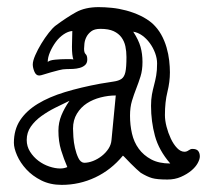

<svg xmlns="http://www.w3.org/2000/svg" viewBox="-20 -472 581 539"><path d="M19 -71Q19 -108 36.5 -134.5Q54 -161 86 -180.5Q118 -200 162.5 -213.5Q207 -227 261 -237Q284 -241 298.5 -243Q313 -245 321 -250.5Q329 -256 332 -269.5Q335 -283 335 -312Q335 -328 332 -342Q329 -356 321 -367Q313 -378 299 -384.5Q285 -391 262 -391Q245 -391 236 -384Q227 -377 222.5 -368Q218 -359 217 -349.5Q216 -340 216 -335Q216 -324 220.5 -320Q225 -316 225 -305Q225 -295 219 -289.5Q213 -284 204 -281.5Q195 -279 185 -278.5Q175 -278 166 -278Q157 -278 145.5 -275Q134 -272 123 -269Q112 -266 103 -263Q94 -260 90 -260Q81 -260 76.5 -271Q72 -282 72 -291Q72 -301 79 -317Q86 -333 96 -349.5Q106 -366 117 -380Q128 -394 136 -400Q167 -423 193 -437.5Q219 -452 257 -452Q274 -452 294 -450Q314 -448 334.5 -442.5Q355 -437 374 -428Q393 -419 408 -406Q423 -392 432.5 -375Q442 -358 447.5 -339Q453 -320 455 -302Q457 -284 457 -269Q457 -242 450 -214Q443 -186 443 -149Q443 -134 447.5 -116.5Q452 -99 459.5 -83Q467 -67 477 -56.5Q487 -46 498 -46Q504 -46 509.5 -50Q515 -54 520 -54Q532 -54 536.5 -48Q541 -42 541 -33Q541 -25 535 -14Q529 -3 517 7Q505 17 488 24.5Q471 32 450 32Q421 32 407 28Q393 24 375 13Q371 10 363 2.5Q355 -5 347 -13Q339 -21 332.5 -28Q326 -35 325 -35Q292 5 247.5 26Q203 47 153 47Q121 47 96 34.5Q71 22 54 3.5Q37 -15 28 -35.5Q19 -56 19 -71ZM55 -79Q55 -61 64.5 -46Q74 -31 88 -20.5Q102 -10 118.5 -4.5Q135 1 149 1Q160 1 169 -3Q159 -26 151.5 -50.5Q144 -75 144 -105Q144 -128 152.5 -148.5Q161 -169 175 -189Q156 -180 135 -169.5Q114 -159 96 -146Q78 -133 66.5 -116.5Q55 -100 55 -79ZM185 -111Q185 -103 186 -87.5Q187 -72 190.5 -56.5Q194 -41 200 -28.5Q206 -16 216 -15Q228 -15 241 -20Q254 -25 265.5 -34Q277 -43 284.5 -54.5Q292 -66 293 -79L305 -204Q284 -204 262.5 -198.5Q241 -193 224 -182Q207 -171 196 -153Q185 -135 185 -111ZM380 -298Q380 -275 374.5 -257.5Q369 -240 362.5 -223.5Q356 -207 350.5 -189Q345 -171 345 -147Q345 -121 350.5 -97Q356 -73 369.5 -54.5Q383 -36 404.5 -24.5Q426 -13 458 -13Q426 -50 415 -90.5Q404 -131 404 -175Q404 -193 406.5 -206.5Q409 -220 412.5 -233Q416 -246 418.5 -260Q421 -274 421 -294Q421 -308 415.5 -323Q410 -338 400.5 -351Q391 -364 379 -372.5Q367 -381 354 -383Q369 -360 374.5 -340.5Q380 -321 380 -298ZM183 -385Q171 -384 158.5 -375.5Q146 -367 136.5 -354Q127 -341 120.5 -326Q114 -311 114 -298Q119 -303 135 -304.5Q151 -306 165 -306Q172 -306 177.5 -306Q183 -306 186 -305Q182 -316 182 -341Q182 -352 182.5 -363.5Q183 -375 183 -385Z"/></svg>

Font: Miltonian
Style: Regular
Weight: 400
Designer: Pablo Impallari
Foundry: Pablo Impallari
Version: Version 1.008